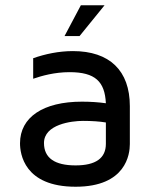

<svg xmlns="http://www.w3.org/2000/svg" viewBox="-20 -701 577 729"><path d="M225 -564H282L377 -681H287ZM257 -507C203 -507 152 -496 106 -480V-402C138 -413 187 -427 244 -427C342 -427 378 -391 382 -309C353 -313 323 -315 291 -315C144 -315 56 -256 56 -157C56 -118 71 8 267 8C459 8 473 -116 473 -154V-298C473 -433 396 -507 257 -507ZM382 -155C382 -100 343 -73 267 -73C188 -73 147 -101 147 -158C147 -229 252 -242 295 -242C328 -242 358 -240 382 -236V-155Z"/></svg>

Font: Maven Pro
Style: Medium
Weight: 500
Designer: Joe Prince
Foundry: Joe Prince
Version: Version 1.003